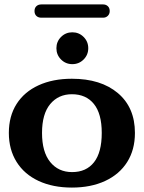

<svg xmlns="http://www.w3.org/2000/svg" viewBox="-20 -838 650 868"><path d="M20 -237Q20 -313 55 -368Q90 -423 154.5 -452.5Q219 -482 305 -482Q436 -482 513 -417Q590 -352 590 -237Q590 -161 555 -105.5Q520 -50 455.5 -20Q391 10 305 10Q219 10 154.5 -20Q90 -50 55 -106Q20 -162 20 -237ZM306 -60Q370 -60 405 -104.5Q440 -149 440 -237Q440 -324 404.5 -368Q369 -412 305 -412Q244 -412 207 -367.5Q170 -323 170 -237Q170 -151 207 -105.5Q244 -60 306 -60ZM235 -620Q235 -650 256 -671Q277 -692 307 -692Q337 -692 358 -671Q379 -650 379 -620Q379 -590 358 -569Q337 -548 307 -548Q277 -548 256 -569Q235 -590 235 -620ZM136 -788Q136 -802 144.5 -810Q153 -818 167 -818H446Q459 -818 467.5 -810Q476 -802 476 -788Q476 -775 467.5 -766.5Q459 -758 446 -758H167Q153 -758 144.5 -766Q136 -774 136 -788Z"/></svg>

Font: Raigarh
Style: Bold
Weight: 700
Designer: jaikishan Patel
Foundry: MagicType
Version: Version 1.000